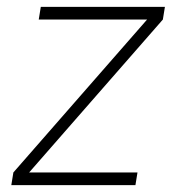

<svg xmlns="http://www.w3.org/2000/svg" viewBox="-20 -540 540 560"><path d="M13 0 19 -37 409 -483H93L99 -520H461L455 -483L65 -37H381L375 0Z"/></svg>

Font: Iosevka Extralight Oblique
Style: Regular
Weight: 200
Italic angle: -9°
Monospace: yes
Designer: Belleve Invis
Foundry: Belleve Invis
Version: Version 32.5.0; ttfautohint (v1.8.4)